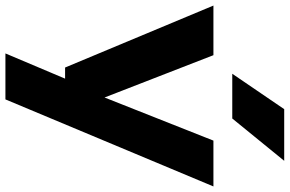

<svg xmlns="http://www.w3.org/2000/svg" viewBox="-200 -648 1068 708"><g transform="rotate(90 334.0 -294.0)"><path d="M229 0 0.5 -547H183.5L339.5 -145.5L498.5 -547H667.5L346.5 220H177L270 0ZM252 -616.5 382.5 -808H573L417 -616.5Z"/></g></svg>

Font: Encode Sans Exp
Style: Bold
Weight: 700
Width: 7
Designer: Multiple Designers
Foundry: Impallari Type
Version: Version 3.002; ttfautohint (v1.8.3) -l 8 -r 50 -G 200 -x 14 